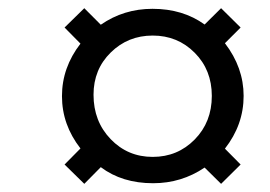

<svg xmlns="http://www.w3.org/2000/svg" viewBox="-20 -559 655 466"><path d="M351.6 -114.3Q276.4 -114.3 224.6 -153.3L184.6 -112.8L136.7 -159.7L175.3 -198.7Q130.4 -256.3 130.4 -325.7Q130.4 -395 175.3 -453.1L136.7 -492.2L184.6 -539.1L224.6 -499Q280.3 -537.6 350.1 -537.6Q423.8 -537.6 476.6 -499.5L516.6 -539.1L564 -492.2L525.9 -454.1Q571.3 -395 571.3 -326.2Q571.3 -256.3 525.9 -198.2L564 -159.7L516.6 -112.8L476.6 -152.3Q420.4 -114.3 351.6 -114.3ZM494.1 -326.2Q494.1 -389.2 452.6 -430.9Q411.1 -472.7 350.6 -472.7Q290.5 -472.7 248.8 -431.6Q207 -390.6 207 -329.1Q207 -264.6 248.5 -221.4Q290 -178.2 350.6 -178.2Q411.1 -178.2 452.6 -220.5Q494.1 -262.7 494.1 -326.2Z"/></svg>

Font: Elstob 18pt ExtraBold
Style: Italic
Weight: 800
Italic angle: -20°
Designer: Peter S. Baker
Version: Version 1.015